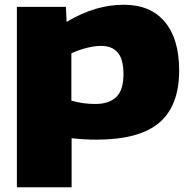

<svg xmlns="http://www.w3.org/2000/svg" viewBox="-20 -577 802 807"><path d="M51 210V-548H257L260 -485Q324 -523 383 -540Q442 -557 501 -557Q612 -557 672.5 -485.5Q733 -414 733 -281Q733 -132 649 -61Q565 10 385 10Q335 10 281 4V210ZM380 -140Q439 -140 469 -169.5Q499 -199 499 -265Q499 -328 475 -356Q451 -384 406 -384Q350 -384 280 -353V-154Q329 -140 380 -140Z"/></svg>

Font: Georama Extended ExtraBold
Style: Regular
Weight: 800
Width: 7
Designer: Jean-Baptiste Levee
Foundry: Production Type
Version: Version 1.000